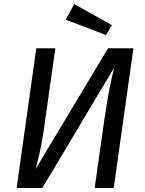

<svg xmlns="http://www.w3.org/2000/svg" viewBox="-20 -927 717 947"><path d="M513 -689H638L541 0H447L495 -339Q503 -393 511 -440Q519 -487 527.5 -526Q536 -565 543 -593L189 0H62L159 -689H253L205 -350Q197 -288 189 -242.5Q181 -197 173 -162Q165 -127 156 -94ZM304 -830 346 -907 532 -803 503 -754Z"/></svg>

Font: Fira Sans Variable
Style: Italic
Weight: 397
Italic angle: -8°
Designer: Carrois Corporate & Edenspiekermann AG
Foundry: Carrois Corporate GbR & Edenspiekermann AG
Version: Version 4.202